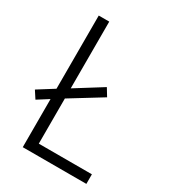

<svg xmlns="http://www.w3.org/2000/svg" viewBox="-175 -808 809 902"><g transform="rotate(30 229.5 -357.0)"><path d="M92 0H437V-52H149V-297L318 -401L293 -442L149 -352V-714H92V-317L6 -263L32 -223L92 -261Z"/></g></svg>

Font: Noto Sans Devanagari SemiCondensed Light
Style: Regular
Weight: 300
Width: 4
Designer: Jelle Bosma - Monotype Design Team
Foundry: Monotype Imaging Inc.
Version: Version 2.004